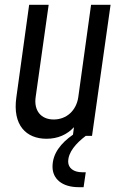

<svg xmlns="http://www.w3.org/2000/svg" viewBox="-20 -564 510 797"><path d="M358 -544 305 -161C297 -105 256 -68 203 -68C150 -68 120 -105 128 -161L182 -544H101L48 -161C31 -43 90 12 173 12C220 12 258 -5 287 -36L283 -5C233 30 198 73 198 128C198 178 237 213 307 213H327L336 151H321C285 151 263 133 263 107C263 68 295 31 336 0H362L439 -544Z"/></svg>

Font: Mohave
Style: Italic
Weight: 400
Italic angle: -8°
Designer: Gumpita Rahayu
Foundry: Tokotype
Version: Version 2.002;PS 002.002;hotconv 1.0.88;makeotf.lib2.5.64775